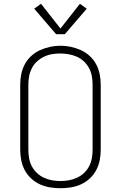

<svg xmlns="http://www.w3.org/2000/svg" viewBox="-20 -988 640 1016"><path d="M300 8Q272 8 244.5 3.5Q217 -1 191.5 -12.5Q166 -24 145 -43.5Q124 -63 111 -87.5Q98 -112 92.5 -139.5Q87 -167 87 -195V-540Q87 -568 92.5 -595.5Q98 -623 111 -647.5Q124 -672 145 -691.5Q166 -711 191.5 -722.5Q217 -734 244.5 -740Q272 -746 300 -746Q328 -746 355.5 -740Q383 -734 408.5 -722.5Q434 -711 455 -691.5Q476 -672 489 -647.5Q502 -623 507.5 -595.5Q513 -568 513 -540V-195Q513 -167 507.5 -139.5Q502 -112 489 -87.5Q476 -63 455 -43.5Q434 -24 408.5 -12.5Q383 -1 355.5 3.5Q328 8 300 8ZM300 -30Q322 -30 344.5 -34Q367 -38 387.5 -47.5Q408 -57 424.5 -72.5Q441 -88 451.5 -108Q462 -128 466 -150.5Q470 -173 470 -195V-540Q470 -563 466 -585Q462 -607 451.5 -627Q441 -647 424 -663Q407 -679 386.5 -688Q366 -697 343 -701Q320 -705 298 -705Q275 -705 253 -701Q231 -697 211 -687Q191 -677 174.5 -661.5Q158 -646 148 -626Q138 -606 134 -584Q130 -562 130 -540V-195Q130 -173 134 -150.5Q138 -128 148.5 -108Q159 -88 175.5 -72.5Q192 -57 212.5 -47.5Q233 -38 255.5 -34Q278 -30 300 -30ZM277 -807 161 -942 197 -968 300 -837 403 -968 439 -942 323 -807Z"/></svg>

Font: Iosevka Curly XLtEx
Style: Regular
Weight: 200
Width: 7
Monospace: yes
Designer: Belleve Invis
Foundry: Belleve Invis
Version: Version 11.1.0; ttfautohint (v1.8.3)